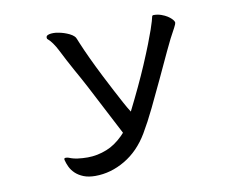

<svg xmlns="http://www.w3.org/2000/svg" viewBox="-77 -770 1154 919"><g transform="rotate(-10 500.0 -310.0)"><path d="M722.7 -664.6Q716.8 -664.6 715.3 -659.2Q712.4 -650.4 709.5 -636.7Q706.1 -624 697 -597.9Q688 -571.8 672.6 -532.2Q657.2 -492.7 633.3 -436.5Q594.7 -346.2 535.6 -228.5Q521.5 -250.5 505.9 -279.5Q490.2 -308.6 471.7 -343.8Q453.1 -378.9 433.1 -418.5Q380.4 -522.5 351.1 -593.3Q344.2 -609.4 342.3 -614.7Q340.3 -620.1 338.4 -623Q336.4 -626 333 -629.4Q325.7 -636.7 312 -643.6Q286.6 -655.8 259.3 -660.6Q246.6 -663.1 235.4 -663.1Q223.1 -663.1 214.8 -660.9Q206.5 -658.7 203.4 -655.5Q200.2 -652.3 200.2 -647Q200.2 -644.5 201.2 -641.1Q226.6 -620.1 250 -573.2Q273.4 -526.4 304.7 -469.7Q328.1 -428.7 352.1 -383.3Q418.9 -255.9 440.9 -212.4Q462.9 -168.9 481 -135.3Q473.6 -127 468.3 -121.6Q429.2 -83 388.2 -66.9Q341.8 -48.3 294.9 -48.3Q270 -48.3 247.3 -51.3Q224.6 -54.2 204.6 -62.5Q197.3 -64.9 191.4 -64.9Q185.5 -64.9 184.6 -63.5Q182.6 -62 182.6 -59.3Q182.6 -56.6 183.1 -54.7Q187 -38.6 195.3 -21Q203.6 -3.4 219.2 11.5Q234.9 26.4 258.5 35.9Q282.2 45.4 315.4 45.4Q390.6 45.4 460.2 4.4Q529.8 -36.6 576.2 -114.7Q605.5 -164.1 636.2 -227.5Q667 -291 697.3 -356L755.9 -481.9Q784.2 -543 809.6 -587.9Q814 -596.2 816.4 -602.1Q818.8 -607.9 818.8 -610.4Q818.8 -618.7 806.6 -630.9Q799.8 -637.7 788.6 -645Q777.3 -652.3 760.3 -658.4Q743.2 -664.6 724.6 -664.6Z"/></g></svg>

Font: Bakudai
Style: Light
Weight: 300
Version: Version 1.48